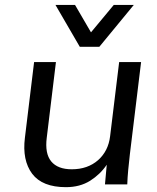

<svg xmlns="http://www.w3.org/2000/svg" viewBox="-20 -755 643 786"><path d="M250 11.2Q153.3 11.2 111.8 -43.5Q70.3 -99.1 82 -191.4L119.6 -501H209L171.4 -191.4Q163.1 -126.5 189.7 -94.2Q216.3 -62 273.9 -62Q338.9 -62 381.8 -99.6Q423.3 -136.7 430.7 -196.8L467.8 -501H557.6L511.7 -124Q507.8 -90.3 504.9 -59.6Q502 -28.8 501 0H409.7L417 -80.6Q390.6 -41.5 349.1 -15.1Q307.1 11.2 250 11.2ZM306.6 -563.5 207 -734.9H287.1L352.5 -622.6L445.8 -734.9H527.8L386.7 -563.5Z"/></svg>

Font: Ride
Style: Italic
Weight: 400
Version: Version 3.000